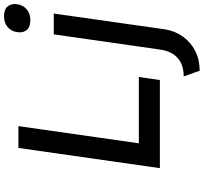

<svg xmlns="http://www.w3.org/2000/svg" viewBox="-49 -762 1008 950"><g transform="rotate(-90 455.0 -287.0)"><path d="M98 0 198 -700H306L221 -104H549L534 0ZM831 -641Q798 -641 784 -656Q770 -671 770 -692Q770 -699 771 -706Q775 -735 796 -753Q817 -771 849 -771Q882 -771 896 -755.5Q910 -740 910 -718Q910 -712 909 -706Q905 -677 884 -659Q863 -641 831 -641ZM580 197 552 118Q591 118 618.5 104.5Q646 91 663 64.5Q680 38 685 -1L760 -525H863L785 24Q777 75 749 114Q721 153 677.5 175Q634 197 580 197Z"/></g></svg>

Font: Lexend
Style: Italic
Weight: 400
Italic angle: -8.13011°
Designer: Bonnie Shaver-Troup, Thomas Jockin
Foundry: Lexend
Version: Version 1.007